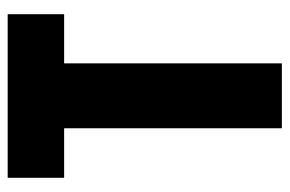

<svg xmlns="http://www.w3.org/2000/svg" viewBox="-147 -607 754 500"><g transform="rotate(-90 230.0 -357.0)"><path d="M315 0H146V-567H17V-714H443V-567H315Z"/></g></svg>

Font: Noto Sans Sinhala ExtraCondensed Black
Style: Regular
Weight: 900
Width: 2
Designer: Jelle Bosma - Monotype Design Team
Foundry: Monotype Imaging Inc.
Version: Version 2.006; ttfautohint (v1.8.4.7-5d5b)